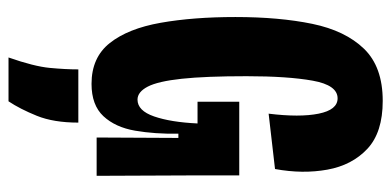

<svg xmlns="http://www.w3.org/2000/svg" viewBox="-254 -458 919 451"><g transform="rotate(90 205.5 -232.5)"><path d="M177 12Q115 12 81 -31Q47 -74 33.5 -150.5Q20 -227 20 -326Q20 -429 36 -506.5Q52 -584 94.5 -628Q137 -672 217 -672Q291 -672 329.5 -636Q368 -600 378.5 -542Q389 -484 377 -419L247 -404Q256 -477 247 -521.5Q238 -566 211 -566Q180 -566 169.5 -507.5Q159 -449 159 -352Q159 -256 165 -200Q171 -144 183.5 -120Q196 -96 214 -96Q240 -96 253.5 -135Q267 -174 270 -237H219V-335H392V-229L393 0H303L304 -192H294Q295 -137 287 -90.5Q279 -44 253 -16Q227 12 177 12ZM115 207Q136 147 139.5 110Q143 73 143 43H268Q268 101 252 140.5Q236 180 218 207Z"/></g></svg>

Font: Bricolage Grotesque 96pt Condensed Bricolage Grotesque 48pt Condensed Regular
Style: Bold
Weight: 700
Width: 3
Designer: Mathieu Triay
Foundry: Atelier Triay
Version: Version 1.001; ttfautohint (v1.8.4.7-5d5b);gftools[0.9.33.de